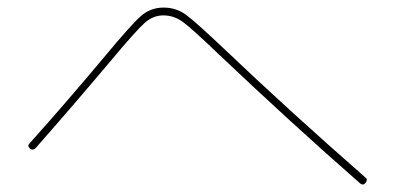

<svg xmlns="http://www.w3.org/2000/svg" viewBox="-20 -600 1040 504"><path d="M73.2 -210.9Q65.4 -204.1 58.6 -210Q50.8 -217.8 57.6 -223.6Q152.3 -329.1 256.8 -454.1Q324.2 -535.2 349.6 -557.6Q375 -580.1 409.2 -580.1Q442.4 -580.1 467.8 -561.5Q493.2 -543 568.4 -471.7Q735.4 -312.5 939.5 -133.8Q946.3 -128.9 939.5 -120.1Q933.6 -112.3 925.8 -118.2Q745.1 -276.4 553.7 -458Q481.4 -527.3 458.5 -543.5Q435.5 -559.6 408.7 -559.6Q381.8 -559.6 359.4 -539.6Q336.9 -519.5 272.5 -442.4Q168 -318.4 73.2 -210.9Z"/></svg>

Font: Rounded-X Mgen+ 1m thin
Style: Regular
Weight: 100
Designer: [Source Han Sans]
Ryoko NISHIZUKA  (kana & ideographs); Paul D. Hunt (Latin, Greek & Cyrillic); Wenlong ZHANG  (bopomofo
Version: Version 1.059.20150602